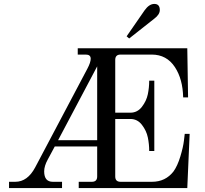

<svg xmlns="http://www.w3.org/2000/svg" viewBox="-20 -958 1044 978"><path d="M766 -938Q794 -938 794 -907Q794 -884 766 -863L638 -762L625 -773L717 -906Q740 -938 766 -938ZM26 0V-32H58Q120 -32 159 -105L425 -608Q442 -640 442 -659Q442 -680 417 -680H376V-712H934L938 -462H913Q911 -555 871 -616Q829 -680 753 -680H594Q567 -680 567 -653V-384H644Q680 -384 703 -414Q726 -444 733 -478Q740 -512 740 -547H766V-189H740Q740 -224 733 -258Q726 -292 703 -322Q680 -352 644 -352H567V-59Q567 -32 594 -32H754Q823 -32 864 -85Q884 -113 898.5 -160.5Q913 -208 917 -242L921 -276H946L934 0H381V-32H448Q475 -32 475 -59V-212H259L223 -145Q205 -112 205 -85Q205 -32 249 -32H296V0ZM276 -244H475V-620Z"/></svg>

Font: Old Standard TT
Style: Regular
Weight: 400
Designer: Alexey Kryukov <alexios@thessalonica.org.ru>
Version: Version 2.2